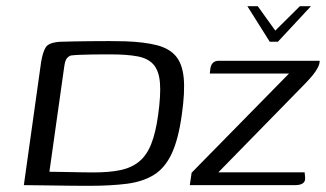

<svg xmlns="http://www.w3.org/2000/svg" viewBox="-20 -594 1046 616"><path d="M773.7 -574.1H807L863.2 -495.8L942.1 -574.1H977.6L871.5 -460H845.5ZM263.9 2.2Q238.9 2.2 209 1.9Q179.2 1.5 149.8 1.1Q120.5 0.7 96 0.4Q71.5 0 56.5 0L111.7 -393.6Q117 -426.7 126.7 -442.2Q136.4 -457.8 173.5 -460Q190.2 -460.7 216.3 -461.1Q242.4 -461.5 272.5 -461.9Q302.7 -462.2 331.5 -462.2Q360.4 -462.2 381.8 -461.5Q442.7 -459.3 482.4 -449.2Q522 -439.2 543.3 -415Q564.6 -390.7 569.3 -344.9Q573.9 -299.2 563.2 -225.3Q552.5 -147.6 531.1 -101.6Q509.7 -55.6 474.5 -33.5Q439.3 -11.3 387.6 -4.5Q335.8 2.2 263.9 2.2ZM279.9 -40.8Q331.4 -40.8 367.1 -48.4Q402.8 -56 426.8 -76Q450.8 -95.9 465.2 -132.1Q479.6 -168.4 487.3 -224.8Q496.3 -289.3 493.2 -328Q490.1 -366.7 472.6 -386.8Q455.2 -406.8 421.5 -413.1Q387.8 -419.5 336.1 -419.5Q325.6 -419.5 307.9 -419.5Q290.3 -419.5 270.6 -419.1Q251 -418.7 233.7 -418Q216.4 -417.3 206.6 -415.8Q199 -412.5 193.9 -406Q188.8 -399.5 186.1 -380.3L138.5 -43Q145.8 -43 164.1 -42.6Q182.4 -42.3 204.8 -41.9Q227.1 -41.5 247.8 -41.1Q268.4 -40.8 279.9 -40.8ZM680.5 -41H957.4L958.8 -25.6Q960.4 -12.4 952 -6.2Q943.5 0 927 0H589L594.8 -39.9L907.2 -358H653.1L654.9 -373.9Q656.6 -386.3 663.5 -392.7Q670.4 -399 681.7 -399H1005.6Q1005.7 -388.4 999.4 -376.6Q993.2 -364.8 983.1 -352.5Q973 -340.2 959.9 -326.6Z"/></svg>

Font: Genos Thin
Style: Italic
Weight: 100
Italic angle: -8°
Designer: Robert E. Leuschke
Foundry: Robert E. Leuschke
Version: Version 1.010